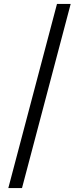

<svg xmlns="http://www.w3.org/2000/svg" viewBox="-20 -820 402 982"><path d="M22.5 142 271.5 -800H341.5L92.5 142Z"/></svg>

Font: Trispace Condensed Light
Style: Regular
Weight: 300
Width: 3
Designer: Tyler Finck
Foundry: Etcetera Type Company
Version: Version 1.210; ttfautohint (v1.8.3)